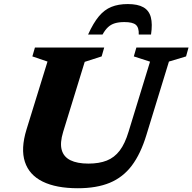

<svg xmlns="http://www.w3.org/2000/svg" viewBox="-20 -938 972 970"><path d="M299 -271.5Q282 -216 291.8 -180.8Q301.5 -145.5 335.8 -128.5Q370 -111.5 427 -111.5Q481 -111.5 519.5 -126.8Q558 -142 584.8 -177.2Q611.5 -212.5 629.5 -272.5L738 -626.5L656 -653L669 -698H932.5L920 -653L833.5 -627L719.5 -255.5Q690.5 -160.5 645.8 -101.2Q601 -42 534.5 -14.5Q468 13 373.5 13Q264 13 195.8 -20.5Q127.5 -54 105.8 -120.2Q84 -186.5 114 -284L220 -627L143.5 -653L156.5 -698H506.5L493.5 -653L408 -625.5ZM608.5 -826.5Q580.5 -826.5 560.5 -820.5Q540.5 -814.5 525.8 -800.8Q511 -787 498 -763.5H425Q451.5 -822 479.5 -855.5Q507.5 -889 542.8 -903.2Q578 -917.5 625.5 -917.5Q676 -917.5 704.5 -901.2Q733 -885 742 -851Q751 -817 743 -763.5H681Q682.5 -798.5 666.5 -812.5Q650.5 -826.5 608.5 -826.5Z"/></svg>

Font: Newsreader 9pt
Style: Bold Italic
Weight: 700
Italic angle: -17°
Designer: Hugues Gentile
Foundry: Production Type
Version: Version 1.003